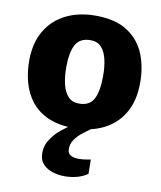

<svg xmlns="http://www.w3.org/2000/svg" viewBox="-89 -635 804 959"><g transform="rotate(10 312.5 -155.5)"><path d="M308 8Q231 8 177.2 -15.8Q123.5 -39.5 91 -81Q58.5 -122.5 44 -176.2Q29.5 -230 30 -290Q31.5 -379 68.5 -440Q105.5 -501 170 -532.5Q234.5 -564 318 -564Q421 -564 482.2 -523Q543.5 -482 570 -414.5Q596.5 -347 595 -267Q594 -177.5 557.2 -116.2Q520.5 -55 456 -23.5Q391.5 8 308 8ZM312 -117Q365.5 -117 386.2 -156.2Q407 -195.5 407 -275Q407 -320 398.5 -357.2Q390 -394.5 370 -416.8Q350 -439 315 -439Q260.5 -439 239.2 -399.5Q218 -360 218 -284Q218 -238 226.8 -200Q235.5 -162 256 -139.5Q276.5 -117 312 -117ZM304 253Q272.5 253 243.8 244Q215 235 196 216.2Q177 197.5 175 168Q171.5 126.5 192.5 92.5Q213.5 58.5 243.8 33.8Q274 9 298 -5L348 -14H413Q384.5 4 358 24.2Q331.5 44.5 315.5 68.5Q299.5 92.5 302 121Q303.5 139.5 319 147.2Q334.5 155 359 155Q373.5 155 389.2 153Q405 151 419 148L420 220Q400 235.5 369.2 244.2Q338.5 253 304 253Z"/></g></svg>

Font: Merriweather Sans Black
Style: Regular
Weight: 900
Designer: Eben Sorkin
Foundry: Eben Sorkin
Version: Version 1.008; ttfautohint (v1.7.19-72a1) -l 8 -r 50 -G 200 